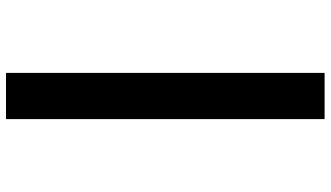

<svg xmlns="http://www.w3.org/2000/svg" viewBox="-251 -678 1102 640"><g transform="rotate(-90 300.0 -358.0)"><path d="M223 173V-889H377V173Z"/></g></svg>

Font: Google Sans Code
Style: Regular
Weight: 400
Monospace: yes
Designer: Google Sans Code Authors
Foundry: Google LLC
Version: Version 6.000